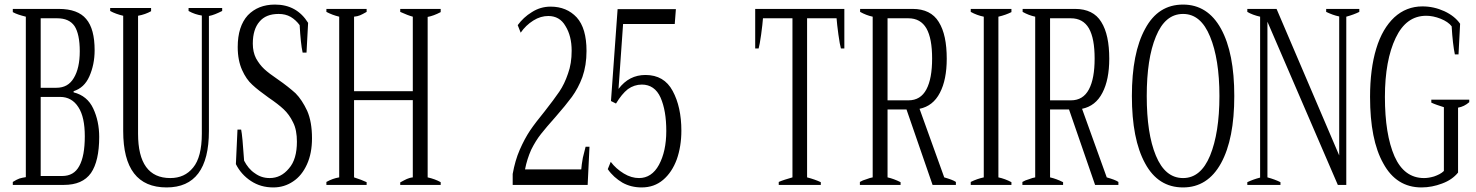

<svg xmlns="http://www.w3.org/2000/svg" viewBox="-20 -809 6457 840"><path d="M36 -13C36 -13 36 0 36 0C36 0 259 0 259 0C314 0 353 -17 378 -52C402 -87 414 -140 414 -210C414 -256 405 -298 388 -334C371 -371 342 -395 302 -405C302 -405 302 -410 302 -410C333 -420 356 -441 371 -475C386 -509 394 -547 394 -589C394 -651 382 -697 357 -726C333 -755 293 -770 237 -770C237 -770 36 -770 36 -770C36 -770 36 -756 36 -756C50 -748 69 -742 93 -736C93 -736 93 -34 93 -34C83 -33 73 -30 65 -28C57 -25 47 -20 36 -13ZM227 -425C227 -425 158 -425 158 -425C158 -425 158 -729 158 -729C158 -729 230 -729 230 -729C265 -729 290 -718 306 -695C321 -672 329 -635 329 -585C329 -535 320 -496 303 -468C286 -439 261 -425 227 -425ZM252 -39C252 -39 158 -39 158 -39C158 -39 158 -385 158 -385C158 -385 243 -385 243 -385C277 -385 304 -370 323 -340C342 -311 351 -268 351 -213C351 -155 343 -112 327 -83C311 -53 286 -39 252 -39Z M519 -236C519 -71 582 11 709 11C832 11 894 -71 894 -236C894 -236 894 -739 894 -739C911 -742 930 -750 952 -761C952 -761 952 -774 952 -774C952 -774 805 -774 805 -774C805 -774 805 -761 805 -761C824 -750 844 -744 863 -741C863 -741 863 -224 863 -224C863 -156 850 -106 825 -76C800 -45 767 -30 725 -30C631 -30 584 -95 584 -224C584 -224 584 -740 584 -740C606 -744 625 -751 641 -760C641 -760 641 -774 641 -774C641 -774 462 -774 462 -774C462 -774 462 -761 462 -761C478 -752 498 -745 519 -740C519 -740 519 -236 519 -236Z M1078 -17C1107 2 1139 11 1176 11C1208 11 1237 2 1262 -15C1288 -32 1308 -57 1323 -90C1338 -123 1345 -161 1345 -204C1345 -252 1338 -292 1324 -324C1309 -356 1292 -382 1273 -401C1253 -419 1227 -440 1195 -462C1170 -479 1150 -494 1136 -507C1122 -520 1110 -536 1100 -554C1091 -572 1086 -593 1086 -618C1086 -660 1096 -692 1115 -714C1134 -737 1162 -748 1199 -748C1219 -748 1236 -744 1252 -735C1267 -726 1280 -714 1291 -699C1294 -646 1298 -606 1304 -579C1304 -579 1321 -579 1321 -579C1321 -579 1328 -709 1328 -709C1295 -762 1247 -789 1183 -789C1133 -789 1094 -773 1064 -742C1035 -710 1020 -664 1020 -603C1020 -563 1027 -530 1039 -503C1051 -476 1066 -454 1084 -438C1102 -421 1126 -403 1155 -382C1183 -363 1205 -346 1221 -331C1237 -316 1251 -297 1262 -274C1274 -251 1279 -222 1279 -189C1279 -139 1268 -99 1244 -72C1221 -44 1193 -30 1160 -30C1135 -30 1114 -37 1095 -51C1075 -64 1060 -83 1048 -106C1043 -178 1039 -224 1035 -242C1035 -242 1019 -242 1019 -242C1019 -242 1012 -91 1012 -91C1027 -61 1049 -36 1078 -17Z M1851 -735C1868 -738 1887 -745 1908 -756C1908 -756 1908 -770 1908 -770C1908 -770 1731 -770 1731 -770C1731 -770 1731 -757 1731 -757C1753 -747 1771 -740 1786 -736C1786 -736 1786 -410 1786 -410C1786 -410 1529 -410 1529 -410C1529 -410 1529 -736 1529 -736C1539 -737 1548 -739 1555 -742C1561 -745 1571 -749 1584 -757C1584 -757 1584 -770 1584 -770C1584 -770 1408 -770 1408 -770C1408 -770 1408 -757 1408 -757C1425 -748 1443 -741 1464 -736C1464 -736 1464 -33 1464 -33C1445 -30 1426 -23 1408 -13C1408 -13 1408 0 1408 0C1408 0 1584 0 1584 0C1584 0 1584 -12 1584 -12C1569 -19 1551 -26 1529 -33C1529 -33 1529 -371 1529 -371C1529 -371 1786 -371 1786 -371C1786 -371 1786 -33 1786 -33C1776 -32 1767 -29 1760 -26C1753 -23 1744 -18 1731 -11C1731 -11 1731 0 1731 0C1731 0 1908 0 1908 0C1908 0 1908 -12 1908 -12C1892 -21 1873 -28 1851 -33C1851 -33 1851 -735 1851 -735Z M2223 -48C2223 -48 2223 0 2223 0C2223 0 2551 0 2551 0C2551 0 2559 -167 2559 -167C2559 -167 2542 -167 2542 -167C2539 -156 2535 -140 2530 -119C2526 -97 2524 -81 2523 -68C2523 -68 2277 -68 2277 -68C2283 -99 2292 -127 2304 -154C2317 -180 2331 -203 2347 -223C2363 -243 2383 -267 2410 -297C2440 -331 2464 -361 2482 -385C2500 -410 2516 -439 2528 -472C2540 -506 2546 -544 2546 -586C2546 -652 2532 -701 2503 -733C2474 -764 2436 -780 2389 -780C2359 -780 2332 -772 2307 -756C2282 -741 2261 -721 2245 -699C2245 -699 2258 -666 2258 -666C2273 -688 2291 -705 2313 -719C2335 -733 2357 -739 2379 -739C2411 -739 2437 -725 2454 -695C2472 -666 2481 -630 2481 -587C2481 -550 2476 -517 2465 -487C2455 -457 2442 -430 2427 -408C2411 -385 2390 -356 2363 -322C2337 -290 2316 -263 2299 -238C2283 -214 2268 -186 2254 -154C2240 -122 2230 -87 2223 -48Z M2703 -10C2728 4 2756 11 2787 11C2824 11 2855 0 2881 -22C2907 -44 2927 -74 2941 -112C2954 -149 2961 -191 2961 -237C2961 -307 2948 -365 2923 -411C2898 -458 2858 -481 2804 -481C2756 -481 2717 -461 2686 -420C2686 -420 2706 -704 2706 -704C2706 -704 2932 -704 2932 -704C2932 -704 2937 -769 2937 -769C2937 -769 2682 -769 2682 -769C2682 -769 2653 -367 2653 -367C2653 -367 2675 -356 2675 -356C2692 -384 2709 -405 2727 -419C2745 -432 2766 -439 2788 -439C2825 -439 2853 -420 2870 -382C2887 -343 2895 -295 2895 -236C2895 -176 2884 -127 2863 -88C2842 -49 2812 -30 2776 -30C2754 -30 2732 -36 2709 -50C2686 -64 2667 -81 2652 -101C2652 -101 2639 -69 2639 -69C2656 -44 2678 -25 2703 -10Z M3387 -13C3387 -13 3387 0 3387 0C3387 0 3571 0 3571 0C3571 0 3571 -12 3571 -12C3554 -20 3534 -27 3511 -33C3511 -33 3511 -729 3511 -729C3511 -729 3640 -729 3640 -729C3641 -712 3644 -689 3648 -658C3652 -628 3656 -608 3659 -597C3659 -597 3674 -597 3674 -597C3674 -597 3674 -770 3674 -770C3674 -770 3284 -770 3284 -770C3284 -770 3284 -597 3284 -597C3284 -597 3299 -597 3299 -597C3302 -608 3306 -628 3310 -658C3314 -689 3317 -712 3318 -729C3318 -729 3447 -729 3447 -729C3447 -729 3447 -33 3447 -33C3423 -26 3403 -20 3387 -13Z M4162 -13C4152 -20 4135 -26 4111 -33C4111 -33 4003 -333 4003 -333C4042 -341 4072 -364 4092 -403C4112 -441 4122 -491 4122 -552C4122 -621 4111 -675 4087 -713C4064 -751 4025 -770 3973 -770C3973 -770 3743 -770 3743 -770C3743 -770 3743 -757 3743 -757C3761 -747 3779 -740 3798 -736C3798 -736 3798 -33 3798 -33C3791 -32 3781 -29 3771 -25C3760 -22 3750 -18 3742 -13C3742 -13 3742 0 3742 0C3742 0 3920 0 3920 0C3920 0 3920 -12 3920 -12C3900 -22 3881 -29 3863 -33C3863 -33 3863 -330 3863 -330C3863 -330 3946 -330 3946 -330C3946 -330 4060 0 4060 0C4060 0 4162 0 4162 0C4162 0 4162 -13 4162 -13ZM3863 -370C3863 -370 3863 -729 3863 -729C3863 -729 3954 -729 3954 -729C3990 -729 4016 -714 4033 -685C4050 -655 4058 -611 4058 -553C4058 -495 4050 -450 4033 -418C4016 -386 3990 -370 3954 -370C3954 -370 3863 -370 3863 -370Z M4227 -13C4227 -13 4227 0 4227 0C4227 0 4405 0 4405 0C4405 0 4405 -12 4405 -12C4386 -22 4367 -29 4348 -33C4348 -33 4348 -736 4348 -736C4370 -741 4389 -748 4405 -756C4405 -756 4405 -770 4405 -770C4405 -770 4227 -770 4227 -770C4227 -770 4227 -757 4227 -757C4245 -747 4264 -740 4284 -736C4284 -736 4284 -33 4284 -33C4266 -29 4247 -23 4227 -13Z M4873 -13C4863 -20 4846 -26 4822 -33C4822 -33 4714 -333 4714 -333C4753 -341 4783 -364 4803 -403C4823 -441 4833 -491 4833 -552C4833 -621 4822 -675 4798 -713C4775 -751 4736 -770 4684 -770C4684 -770 4454 -770 4454 -770C4454 -770 4454 -757 4454 -757C4472 -747 4490 -740 4509 -736C4509 -736 4509 -33 4509 -33C4502 -32 4492 -29 4482 -25C4471 -22 4461 -18 4453 -13C4453 -13 4453 0 4453 0C4453 0 4631 0 4631 0C4631 0 4631 -12 4631 -12C4611 -22 4592 -29 4574 -33C4574 -33 4574 -330 4574 -330C4574 -330 4657 -330 4657 -330C4657 -330 4771 0 4771 0C4771 0 4873 0 4873 0C4873 0 4873 -13 4873 -13ZM4574 -370C4574 -370 4574 -729 4574 -729C4574 -729 4665 -729 4665 -729C4701 -729 4727 -714 4744 -685C4761 -655 4769 -611 4769 -553C4769 -495 4761 -450 4744 -418C4727 -386 4701 -370 4665 -370C4665 -370 4574 -370 4574 -370Z M4990 -94C5028 -24 5083 11 5156 11C5227 11 5283 -24 5322 -95C5361 -166 5380 -264 5380 -389C5380 -514 5361 -612 5322 -683C5283 -754 5227 -789 5156 -789C5083 -789 5028 -754 4990 -683C4951 -612 4932 -514 4932 -389C4932 -263 4951 -165 4990 -94ZM5274 -128C5247 -63 5208 -30 5156 -30C5103 -30 5064 -63 5037 -128C5010 -193 4997 -280 4997 -389C4997 -497 5010 -584 5037 -649C5064 -715 5103 -748 5156 -748C5208 -748 5247 -715 5274 -649C5301 -584 5315 -497 5315 -389C5315 -281 5301 -194 5274 -128Z M5437 -12C5437 -12 5437 0 5437 0C5437 0 5582 0 5582 0C5582 0 5582 -12 5582 -12C5566 -20 5547 -27 5525 -33C5525 -33 5525 -714 5525 -714C5525 -714 5833 0 5833 0C5833 0 5870 0 5870 0C5870 0 5870 -736 5870 -736C5892 -742 5911 -749 5927 -757C5927 -757 5927 -770 5927 -770C5927 -770 5782 -770 5782 -770C5782 -770 5782 -757 5782 -757C5801 -748 5819 -741 5839 -737C5839 -737 5839 -129 5839 -129C5839 -129 5565 -770 5565 -770C5565 -770 5437 -770 5437 -770C5437 -770 5437 -757 5437 -757C5452 -748 5471 -741 5493 -736C5493 -736 5493 -32 5493 -32C5473 -27 5454 -20 5437 -12Z M6032 -94C6070 -24 6126 11 6199 11C6230 11 6260 5 6289 -6C6319 -17 6342 -33 6359 -54C6359 -54 6359 -338 6359 -338C6377 -341 6393 -349 6408 -362C6408 -362 6408 -373 6408 -373C6408 -373 6242 -373 6242 -373C6242 -373 6242 -360 6242 -360C6257 -353 6275 -347 6297 -340C6297 -340 6297 -61 6297 -61C6286 -50 6271 -43 6254 -37C6237 -32 6223 -30 6210 -30C6152 -30 6109 -62 6081 -125C6053 -189 6039 -276 6039 -385C6039 -492 6055 -578 6086 -643C6117 -708 6161 -740 6220 -740C6239 -740 6260 -736 6283 -727C6305 -718 6321 -707 6331 -694C6334 -641 6339 -600 6345 -571C6345 -571 6361 -571 6361 -571C6361 -571 6368 -705 6368 -705C6352 -728 6329 -746 6299 -760C6268 -774 6237 -781 6203 -781C6156 -781 6115 -765 6080 -733C6046 -701 6019 -656 6001 -596C5983 -537 5974 -466 5974 -385C5974 -260 5993 -163 6032 -94Z"/></svg>

Font: BUSH 25 TRIRONG
Style: Regular
Weight: 400
Designer: Katatrad Team
Foundry: CadsonDemak